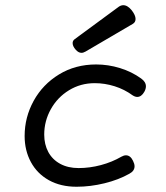

<svg xmlns="http://www.w3.org/2000/svg" viewBox="-20 -711 640 742"><path d="M456.5 -690.9Q473.1 -690.9 489.3 -670.9Q503.9 -651.9 503.9 -637.7Q503.9 -625 493.2 -618.7L310.5 -511.7Q301.8 -506.8 294.9 -506.8Q283.2 -506.8 272.5 -519Q260.7 -532.2 260.7 -544.4Q260.7 -553.7 268.6 -559.6L438.5 -684.6Q447.3 -690.9 456.5 -690.9ZM525.4 -407.7Q543.9 -394.5 543.9 -377.4Q543.9 -367.2 537.6 -356Q526.4 -336.4 510.3 -336.4Q502 -336.4 492.2 -342.8Q460.9 -365.7 422.9 -377.7Q384.8 -389.6 346.2 -389.6Q291.5 -389.6 246.8 -362.3Q202.1 -335 176.5 -289.1Q150.9 -243.2 150.9 -190.9Q150.9 -152.8 166.7 -123.5Q182.6 -94.2 212.6 -77.9Q242.7 -61.5 283.7 -61.5Q326.7 -61.5 369.9 -73Q413.1 -84.5 449.2 -105.5Q458.5 -110.8 466.8 -110.8Q483.9 -110.8 494.1 -89.4Q500 -77.6 500 -68.4Q500 -50.3 480 -39.6Q438.5 -16.1 383.8 -2.7Q329.1 10.7 275.9 10.7Q214.4 10.7 168.9 -14.6Q123.5 -40 99.4 -84.7Q75.2 -129.4 75.2 -185.5Q75.2 -257.8 110.1 -321.3Q145 -384.8 208 -423.3Q271 -461.9 351.6 -461.9Q397.9 -461.9 443.4 -448Q488.8 -434.1 525.4 -407.7Z"/></svg>

Font: Courier Prime Sans
Style: Italic
Weight: 400
Italic angle: -10°
Designer: Alan Dague-Greene
Foundry: Quote-Unquote Apps
Version: Version 3.020